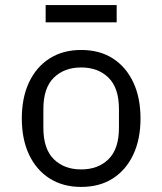

<svg xmlns="http://www.w3.org/2000/svg" viewBox="-20 -725 640 757"><path d="M300 12Q228 12 175.5 -21.5Q123 -55 94.5 -115.5Q66 -176 66 -258Q66 -340 94.5 -400.5Q123 -461 175.5 -494.5Q228 -528 300 -528Q373 -528 425 -494.5Q477 -461 505.5 -400.5Q534 -340 534 -258Q534 -176 505.5 -115.5Q477 -55 425 -21.5Q373 12 300 12ZM300 -57Q367 -57 408 -97.5Q449 -138 449 -221V-295Q449 -378 408 -418.5Q367 -459 300 -459Q233 -459 192 -418.5Q151 -378 151 -295V-221Q151 -138 192 -97.5Q233 -57 300 -57ZM160 -705H440V-637H160Z"/></svg>

Font: Lilex Nerd Font
Style: Regular
Weight: 400
Designer: Mike Abbink, Paul van der Laan, Pieter van Rosmalen, Mikhael Khrustik
Foundry: Mikhael Khrustik
Version: Version 2.400; ttfautohint (v1.8.4.7-5d5b);Nerd Fonts 3.3.0